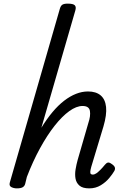

<svg xmlns="http://www.w3.org/2000/svg" viewBox="-20 -1023 691 1058"><path d="M472 15Q435 15 417.5 -0.5Q400 -16 396 -39.5Q392 -63 396.5 -90Q401 -117 408 -142L467 -346Q480 -384 475.5 -411.5Q471 -439 435 -439Q401 -439 361.5 -410.5Q322 -382 281 -330Q240 -278 200.5 -206Q161 -134 128 -48L119 -11Q116 2 105.5 8.5Q95 15 73 15Q56 15 42.5 8Q29 1 34 -17L309 -972Q314 -991 323.5 -997Q333 -1003 353 -1003Q383 -1003 392 -994Q401 -985 395 -965L208 -319Q238 -368 269.5 -405.5Q301 -443 333.5 -468Q366 -493 399 -506Q432 -519 465 -519Q509 -519 534.5 -497.5Q560 -476 564.5 -433.5Q569 -391 550 -326L483 -104Q478 -86 477.5 -76.5Q477 -67 481 -64Q485 -61 491 -61Q501 -61 511 -68Q521 -75 533 -87Q545 -99 558 -115Q566 -125 574 -127Q582 -129 593 -121Q609 -111 612.5 -101.5Q616 -92 610 -81Q601 -65 582 -42Q563 -19 535 -2Q507 15 472 15Z"/></svg>

Font: Playwrite AU SA
Style: Regular
Weight: 400
Designer: Veronika Burian, José Scaglione
Foundry: TypeTogether
Version: Version 1.002